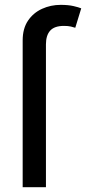

<svg xmlns="http://www.w3.org/2000/svg" viewBox="-20 -782 359 802"><path d="M74.7 0V-613.3Q74.7 -662.6 96.9 -695.6Q119.1 -728.5 155.5 -745.1Q191.9 -761.7 233.4 -761.7Q265.1 -761.7 287.1 -756.6Q309.1 -751.5 319.3 -747.1L294.4 -666Q287.6 -668.5 276.1 -671.1Q264.6 -673.8 247.1 -673.8Q207.5 -673.8 189.7 -654.1Q171.9 -634.3 171.9 -596.7V0Z"/></svg>

Font: Inter Cardless
Style: Regular
Weight: 400
Designer: Rasmus Andersson
Foundry: rsms
Version: Version 4.001;git-9221beed3